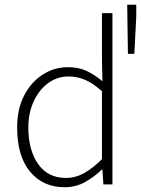

<svg xmlns="http://www.w3.org/2000/svg" viewBox="-20 -774 592 806"><path d="M251 12Q161 12 106.5 -53Q52 -118 52 -239Q52 -317 81.5 -373.5Q111 -430 159.5 -461Q208 -492 265 -492Q309 -492 342 -477Q375 -462 410 -433L408 -521V-719H452V0H414L410 -62H407Q378 -33 338.5 -10.5Q299 12 251 12ZM257 -27Q297 -27 333.5 -47.5Q370 -68 408 -106V-391Q370 -425 337 -439Q304 -453 268 -453Q220 -453 182 -425Q144 -397 121.5 -348.5Q99 -300 99 -239Q99 -144 140 -85.5Q181 -27 257 -27ZM517 -548 514 -754H552V-704L544 -548Z"/></svg>

Font: Source Sans 3 ExtraLight Light
Style: Regular
Weight: 300
Version: Version 3.052;hotconv 1.1.0;makeotfexe 2.6.0